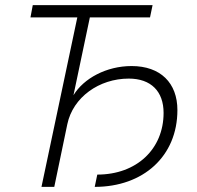

<svg xmlns="http://www.w3.org/2000/svg" viewBox="-20 -730 771 750"><path d="M142 0H192L243 -245C265 -350 367 -423 483 -423C570 -423 619 -373 619 -289C619 -148 514 -48 360 -48L350 0C540 0 673 -120 673 -300C673 -406 607 -472 494 -472C396 -472 307 -424 267 -358L331 -662H566L576 -710H108L99 -662H282Z"/></svg>

Font: Geist ExtraLight
Style: Italic
Weight: 200
Italic angle: -12°
Designer: Basement.studio, Andrés Briganti, Mateo Zaragoza
Foundry: Basement.studio, Vercel, Andrés Briganti, Guido Ferreyra, Mateo Zaragoza
Version: Version 1.500